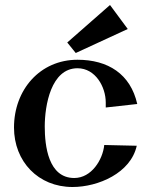

<svg xmlns="http://www.w3.org/2000/svg" viewBox="-20 -728 599 768"><path d="M529 -312C502 -432 412 -489 290 -489C140 -489 36 -369 36 -218C36 -82 133 20 270 20C373 20 503 -36 527 -145L397 -148C391 -89 346 -16 277 -16C173 -16 159 -145 159 -222C159 -306 184 -455 290 -455C362 -455 403 -380 403 -318C403 -311 403 -305 403 -298L529 -312ZM420 -708 249 -558 283 -516 491 -612Z"/></svg>

Font: Original Surfer
Style: Regular
Weight: 400
Designer: Astigmatic (AOETI)
Foundry: Astigmatic (AOETI)
Version: Version 1.001